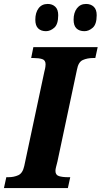

<svg xmlns="http://www.w3.org/2000/svg" viewBox="-41 -953 515 973"><path d="M-21 0 -9 -55H2Q29 -55 51.5 -65Q74 -75 82 -112L184 -591Q188 -606 189 -614.5Q190 -623 190 -627Q190 -648 173 -653.5Q156 -659 128 -659H117L128 -714H454L442 -659H431Q402 -659 379 -649Q356 -639 349 -600L250 -134Q246 -118 243 -106.5Q240 -95 240 -87Q240 -66 258 -60.5Q276 -55 303 -55H315L303 0ZM387 -795Q361 -795 346.5 -809Q332 -823 332 -853Q332 -889 349 -911Q366 -933 395 -933Q419 -933 434 -919Q449 -905 449 -876Q449 -830 429 -812.5Q409 -795 387 -795ZM192 -795Q167 -795 152.5 -809Q138 -823 138 -853Q138 -889 154.5 -911Q171 -933 201 -933Q224 -933 239 -919Q254 -905 254 -876Q254 -830 234 -812.5Q214 -795 192 -795Z"/></svg>

Font: Noto Serif Condensed ExtraBold
Style: Italic
Weight: 800
Width: 3
Italic angle: -12°
Designer: Monotype Design Team
Foundry: Monotype Imaging Inc.
Version: Version 2.014; ttfautohint (v1.8.4.7-5d5b)